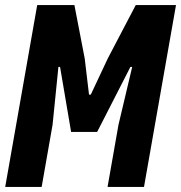

<svg xmlns="http://www.w3.org/2000/svg" viewBox="-40 -736 712 756"><path d="M-19.5 0 106.5 -716H253L293.5 -506L310.5 -363.5H317.5L384.5 -506L494.5 -716H653L527 0H383.5L426.5 -244.5L480.5 -472.5H473.5L342.5 -216.5H240L196.5 -472.5H190L167 -244.5L124 0Z"/></svg>

Font: Google Sans Code
Style: Italic
Weight: 400
Italic angle: -10°
Monospace: yes
Designer: Google Sans Code Authors
Foundry: Google LLC
Version: Version 6.000